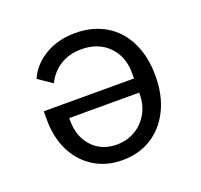

<svg xmlns="http://www.w3.org/2000/svg" viewBox="-100 -640 800 764"><g transform="rotate(-20 300.0 -258.0)"><path d="M449 -278V-302Q449 -371 406 -415Q363 -459 291 -459Q240 -459 202 -435.5Q164 -412 143 -369L84 -409Q108 -463 162.5 -495.5Q217 -528 291 -528Q364 -528 419 -495Q474 -462 503.5 -401Q533 -340 533 -259Q533 -178 503 -116.5Q473 -55 419.5 -21.5Q366 12 296 12Q228 12 176 -20.5Q124 -53 95.5 -110Q67 -167 67 -240V-278ZM153 -207Q153 -139 192.5 -96.5Q232 -54 296 -54Q339 -54 374 -74.5Q409 -95 429 -131Q449 -167 449 -211V-218H153Z"/></g></svg>

Font: iA Writer Mono V
Style: Regular
Weight: 400
Designer: Mike Abbink, Paul van der Laan, Pieter van Rosmalen
Foundry: Bold Monday
Version: Version 2.000